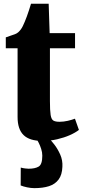

<svg xmlns="http://www.w3.org/2000/svg" viewBox="-20 -720 438 994"><path d="M199 9.5Q133 9.5 102 -20.8Q71 -51 71 -114.5V-470H10V-526.5Q22.5 -531.5 34.8 -535.2Q47 -539 57.5 -543Q68 -547 75 -553.5Q82.5 -560.5 88 -568Q93.5 -575.5 98.2 -585.2Q103 -595 108 -607Q113.5 -619.5 119 -635Q124.5 -650.5 130.2 -667.5Q136 -684.5 140.5 -700.5H232L237 -548.5H368.5V-470H238.5V-197Q238.5 -147.5 242.2 -124.5Q246 -101.5 256.8 -95.5Q267.5 -89.5 288 -89.5Q309 -89.5 330.8 -94.5Q352.5 -99.5 368 -105.5L388.5 -47.5Q371 -33.5 341.8 -20.5Q312.5 -7.5 276 1Q239.5 9.5 199 9.5ZM157.5 254Q140.5 254 120.2 249.8Q100 245.5 87 240L87.5 147.5Q97.5 150.5 109.8 152Q122 153.5 128 153.5Q162 153.5 180.5 142.2Q199 131 199 86Q199 68.5 193.2 50.8Q187.5 33 180 18.5Q172.5 4 166.5 -3L213.5 -6.5L233.5 -3Q244.5 6.5 261.5 28.5Q278.5 50.5 291.8 80.2Q305 110 303 143.5Q301.5 185 283.5 209.2Q265.5 233.5 233.8 243.8Q202 254 157.5 254Z"/></svg>

Font: Merriweather 36pt Black
Style: Regular
Weight: 900
Version: Version 2.100